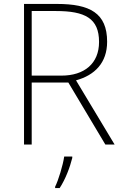

<svg xmlns="http://www.w3.org/2000/svg" viewBox="-20 -734 626 975"><path d="M269 -714H102V0H141V-315H327L515 0H562L366 -326C461 -352 524 -415 524 -522C524 -668 436 -714 269 -714ZM264 -678C412 -678 483 -641 483 -521C483 -411 408 -350 292 -350H141V-678ZM347 68V61H306C300 104 276 183 260 214V221H283C313 175 335 116 347 68Z"/></svg>

Font: Noto Sans Sinhala ExtraLight
Style: Regular
Weight: 200
Designer: Jelle Bosma - Monotype Design Team
Foundry: Monotype Imaging Inc.
Version: Version 2.006